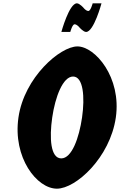

<svg xmlns="http://www.w3.org/2000/svg" viewBox="-20 -1119 721 1154"><path d="M457.5 -954C457.5 -954 481 -927 497.5 -927C543.9 -927 590 -1099 590 -1099H537C537 -1099 524.9 -1053 511.4 -1053C496.2 -1053 482.1 -1072 482.1 -1072C482.1 -1072 458.5 -1099 442.1 -1099C395.7 -1099 348.9 -927 348.9 -927H402.5C402.5 -927 414.6 -973 428.1 -973C443.3 -973 457.5 -954 457.5 -954ZM90.9 -413C56.1 -172 201.2 15 322 15C436.5 15 641.4 -172 676.2 -413C710.9 -654 551.7 -840 445.3 -840C341.4 -840 125.6 -654 90.9 -413ZM293.9 -413C311.6 -536 358 -659 419.2 -659C480.8 -659 490.9 -536 473.2 -413C455.4 -290 411.6 -167 348.3 -167C283.3 -167 276.1 -290 293.9 -413Z"/></svg>

Font: Blink
Style: Obl
Weight: 400
Designer: Mew Too
Foundry: Cannot Into Space Fonts
Version: Version 001.000